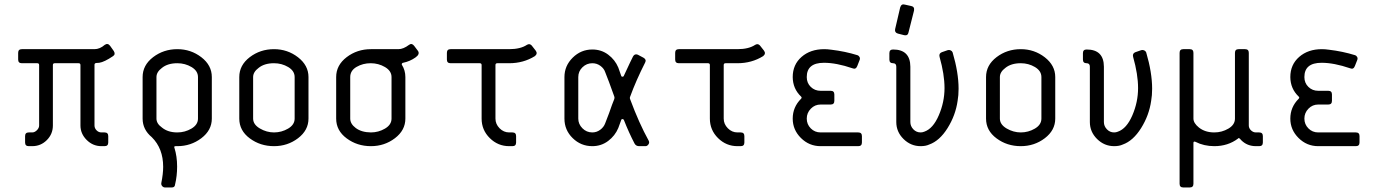

<svg xmlns="http://www.w3.org/2000/svg" viewBox="-20 -660 6221 867"><path d="M406.7 -367.2V-93.3Q406.7 -81.1 416 -71.5Q425.3 -62 438 -62H452.1Q468.8 -62 468.8 -45.4V-16.6Q468.8 0 452.1 0H438Q399.4 0 371.3 -28.1Q343.3 -56.2 343.3 -93.3V-366.2Q343.3 -374.5 335 -374.5H227.1Q218.8 -374.5 218.8 -366.2V-93.3Q218.8 -54.7 191.4 -27.3Q164.1 0 125.5 0H109.9Q93.3 0 93.3 -16.6V-45.4Q93.3 -62 109.9 -62H125.5Q136.7 -62 146.7 -72Q156.7 -82 156.7 -93.3V-366.2Q156.7 -374.5 148.4 -374.5H78.6Q62 -374.5 62 -391.1V-421.4Q62 -438 78.6 -438H406.7Q430.7 -438 453.1 -457.5Q466.8 -466.8 477.1 -453.1L493.7 -429.7Q502.9 -415 490.7 -406.7Q451.2 -379.9 428.2 -376.5Q421.9 -375.5 414.1 -375.5Q406.7 -374.5 406.7 -367.2Z M780.8 0H773.4Q764.2 0 767.6 7.3Q779.8 45.9 779.8 92.3Q779.8 134.8 770.5 173.3Q769.5 187 754.9 186.5H725.1Q717.8 186.5 712.4 180.4Q707 174.3 708.5 166Q716.8 124.5 716.8 93.3Q716.8 10.3 665.5 -40.5Q624 -74.7 624 -124.5V-312Q624 -365.7 671.4 -401.9Q718.8 -438 780.8 -438Q841.8 -438 889.2 -401.6Q936.5 -365.2 936.5 -312V-124.5Q936.5 -71.8 889.2 -35.9Q841.8 0 780.8 0ZM780.8 -62Q814.9 -62 844.5 -79.3Q874 -96.7 874 -124.5V-312Q874 -339.8 845 -357.2Q815.9 -374.5 780.8 -374.5Q737.3 -374.5 711.4 -353.5Q686.5 -335 686.5 -312V-124.5Q686.5 -101.6 711.4 -84Q738.3 -62 780.8 -62Z M1310.5 -124.5V-312Q1310.5 -339.8 1281.5 -357.2Q1252.4 -374.5 1217.3 -374.5Q1173.8 -374.5 1147.9 -353.5Q1123 -335 1123 -312V-124.5Q1123 -97.7 1153.6 -79.8Q1184.1 -62 1217.3 -62Q1251.5 -62 1281 -79.3Q1310.5 -96.7 1310.5 -124.5ZM1373 -312V-124.5Q1373 -71.8 1325.9 -35.9Q1278.8 0 1217.3 0Q1155.3 0 1107.9 -35.2Q1060.5 -70.3 1060.5 -124.5V-312Q1060.5 -365.7 1107.9 -401.9Q1155.3 -438 1217.3 -438Q1278.3 -438 1325.7 -401.4Q1373 -364.7 1373 -312Z M1748 -124.5V-312Q1748 -339.8 1718.5 -357.2Q1689 -374.5 1653.8 -374.5Q1618.7 -374.5 1590.1 -357.9Q1561.5 -341.3 1561.5 -312V-124.5Q1561.5 -100.6 1586.4 -82Q1612.3 -62.5 1654.8 -62Q1689 -62 1718.5 -79.3Q1748 -96.7 1748 -124.5ZM1810.5 -312V-124.5Q1810.5 -71.8 1763.4 -35.9Q1716.3 0 1654.8 0Q1592.8 0 1545.4 -35.2Q1498 -70.3 1498 -124.5V-312Q1498 -365.7 1545.4 -401.9Q1592.8 -438 1654.8 -438H1779.3Q1801.3 -438 1827.1 -457.5Q1839.4 -466.8 1850.1 -453.1L1867.7 -429.7Q1877 -415 1856 -400.4Q1831.1 -382.8 1800.3 -376.5Q1797.4 -376.5 1795.2 -373.3Q1793 -370.1 1794.9 -367.2Q1810.5 -342.3 1810.5 -312Z M2310.5 -45.4V-16.6Q2310.5 0 2293.9 0H2279.3Q2228.5 0 2191.7 -36.4Q2154.8 -72.8 2154.8 -124.5V-366.2Q2154.8 -374.5 2146.5 -374.5H2014.6Q1998 -374.5 1998 -391.1V-421.4Q1998 -438 2014.6 -438H2279.3Q2330.1 -438 2359.4 -457.5Q2371.6 -464.8 2380.9 -454.6L2398.9 -431.6Q2409.2 -418 2395.5 -406.7Q2343.8 -374.5 2279.3 -374.5H2225.6Q2217.3 -374.5 2217.3 -366.2V-124.5Q2217.3 -99.6 2235.8 -80.8Q2254.4 -62 2279.3 -62H2293.9Q2310.5 -62 2310.5 -45.4Z M2528.8 -124.5V-312Q2528.8 -362.8 2566.2 -399.7Q2603.5 -436.5 2654.8 -436.5Q2695.3 -436.5 2726.3 -413.3Q2757.3 -390.1 2772 -355L2785.2 -317.4Q2786.1 -313.5 2791.5 -313.5Q2795.4 -313.5 2796.9 -317.4Q2832 -393.1 2838.4 -404.8Q2845.7 -418.5 2859.9 -413.1L2885.7 -399.4Q2900.4 -391.1 2893.1 -377.4Q2852.5 -297.4 2825.7 -224.1Q2822.8 -217.8 2825.7 -211.4Q2865.2 -104.5 2909.7 -23.9Q2913.6 -15.6 2908 -7.8Q2902.3 0 2895 0H2866.2Q2851.6 0 2845.2 -12.2Q2819.3 -62 2796.9 -119.1Q2794.9 -122.1 2790.5 -122.3Q2786.1 -122.6 2785.2 -118.2L2772 -82Q2757.3 -46.9 2726.1 -23.4Q2694.8 0 2654.8 0Q2603 0 2565.9 -36.4Q2528.8 -72.8 2528.8 -124.5ZM2591.3 -312V-124.5Q2591.3 -99.6 2609.9 -80.8Q2628.4 -62 2654.8 -62Q2674.3 -62 2690.4 -74Q2706.5 -85.9 2712.9 -103.5L2730.5 -149.4Q2745.1 -191.9 2753.9 -212.9Q2755.9 -219.2 2753.9 -224.1Q2744.6 -248 2730.5 -288.6L2712.9 -334Q2707.5 -350.6 2691.4 -362.5Q2675.3 -374.5 2654.8 -374.5Q2628.9 -374.5 2610.1 -356.2Q2591.3 -337.9 2591.3 -312Z M3341.3 -45.4V-16.6Q3341.3 0 3324.7 0H3310.1Q3259.3 0 3222.4 -36.4Q3185.5 -72.8 3185.5 -124.5V-366.2Q3185.5 -374.5 3177.2 -374.5H3045.4Q3028.8 -374.5 3028.8 -391.1V-421.4Q3028.8 -438 3045.4 -438H3310.1Q3360.8 -438 3390.1 -457.5Q3402.3 -464.8 3411.6 -454.6L3429.7 -431.6Q3439.9 -418 3426.3 -406.7Q3374.5 -374.5 3310.1 -374.5H3256.3Q3248 -374.5 3248 -366.2V-124.5Q3248 -99.6 3266.6 -80.8Q3285.2 -62 3310.1 -62H3324.7Q3341.3 -62 3341.3 -45.4Z M3872.1 -45.4V-16.6Q3872.1 0 3855.5 0H3685.5Q3633.8 0 3596.7 -36.9Q3559.6 -73.7 3559.6 -124.5Q3559.6 -176.3 3597.2 -213.9Q3602.5 -219.2 3597.2 -224.1Q3560.1 -259.3 3559.6 -312Q3559.6 -368.2 3599.6 -403.1Q3639.6 -438 3702.1 -438Q3715.8 -438 3733.9 -435.5Q3795.9 -428.2 3852.5 -410.6Q3857.9 -408.7 3861.3 -402.6Q3864.7 -396.5 3861.8 -389.2L3851.1 -361.8Q3844.7 -345.2 3829.6 -351.6Q3756.8 -376.5 3700.7 -376.5Q3623 -376.5 3623 -312Q3623 -285.2 3641.1 -267.6Q3659.2 -250 3685.5 -250H3731Q3747.6 -250 3747.6 -233.4V-204.6Q3747.6 -188 3731 -188H3685.5Q3659.7 -188 3641.4 -169.2Q3623 -150.4 3623 -124.5Q3623 -98.6 3641.1 -80.3Q3659.2 -62 3685.5 -62H3855.5Q3872.1 -62 3872.1 -45.4Z M4022 -528.3 4044.9 -626.5Q4050.3 -644 4065.9 -639.2L4094.7 -632.8Q4110.4 -629.9 4107.4 -612.3L4082.5 -513.7Q4079.6 -498 4063.5 -501L4034.7 -508.3Q4019 -512.7 4022 -528.3ZM4012.7 -436.5Q4090.3 -436.5 4090.8 -358.9V-108.9Q4090.8 -90.3 4104.2 -76.2Q4117.7 -62 4137.2 -62Q4145.5 -62 4153.8 -65.4Q4193.4 -79.1 4219.2 -139.2Q4245.1 -199.2 4245.1 -262.2Q4245.1 -324.2 4222.7 -403.3Q4218.8 -418.9 4232.9 -424.3L4259.8 -433.6Q4266.1 -435.5 4272.7 -432.6Q4279.3 -429.7 4281.7 -423.3Q4308.6 -332 4308.6 -259.3Q4308.6 -229 4304.2 -204.6Q4294.9 -139.2 4258.8 -81.5Q4222.7 -23.9 4175.8 -7.3Q4160.2 0 4137.2 0Q4092.8 0 4060.1 -32.2Q4027.3 -64.5 4027.3 -108.9V-358.9Q4027.3 -374.5 4012.7 -374.5Q3996.1 -374.5 3996.1 -391.1V-419.9Q3996.1 -436.5 4012.7 -436.5Z M4682.6 -124.5V-312Q4682.6 -339.8 4653.6 -357.2Q4624.5 -374.5 4589.4 -374.5Q4545.9 -374.5 4520 -353.5Q4495.1 -335 4495.1 -312V-124.5Q4495.1 -97.7 4525.6 -79.8Q4556.2 -62 4589.4 -62Q4623.5 -62 4653.1 -79.3Q4682.6 -96.7 4682.6 -124.5ZM4745.1 -312V-124.5Q4745.1 -71.8 4698 -35.9Q4650.9 0 4589.4 0Q4527.3 0 4480 -35.2Q4432.6 -70.3 4432.6 -124.5V-312Q4432.6 -365.7 4480 -401.9Q4527.3 -438 4589.4 -438Q4650.4 -438 4697.8 -401.4Q4745.1 -364.7 4745.1 -312Z M4886.7 -436.5Q4964.4 -436.5 4964.8 -358.9V-108.9Q4964.8 -90.3 4978.3 -76.2Q4991.7 -62 5011.2 -62Q5019.5 -62 5027.8 -65.4Q5067.4 -79.1 5093.3 -139.2Q5119.1 -199.2 5119.1 -262.2Q5119.1 -324.2 5096.7 -403.3Q5092.8 -418.9 5106.9 -424.3L5133.8 -433.6Q5140.1 -435.5 5146.7 -432.6Q5153.3 -429.7 5155.8 -423.3Q5182.6 -332 5182.6 -259.3Q5182.6 -229 5178.2 -204.6Q5168.9 -139.2 5132.8 -81.5Q5096.7 -23.9 5049.8 -7.3Q5034.2 0 5011.2 0Q4966.8 0 4934.1 -32.2Q4901.4 -64.5 4901.4 -108.9V-358.9Q4901.4 -374.5 4886.7 -374.5Q4870.1 -374.5 4870.1 -391.1V-419.9Q4870.1 -436.5 4886.7 -436.5Z M5682.6 -45.4V-16.6Q5682.6 0 5666 0H5651.4Q5611.8 0 5585 -26.9Q5584 -27.8 5581.8 -30.5Q5579.6 -33.2 5578.6 -34.2Q5577.6 -35.2 5574.5 -36.1Q5571.3 -37.1 5570.3 -34.2Q5524.9 0 5463.4 0Q5416.5 0 5378.4 -19.5Q5369.1 -23.4 5369.1 -14.6V169.9Q5369.1 186.5 5352.5 186.5H5323.2Q5306.6 186.5 5306.6 169.9V-421.4Q5306.6 -438 5323.2 -438H5352.5Q5369.1 -438 5369.1 -421.4V-124.5Q5369.1 -104 5394 -84Q5421.9 -62 5463.4 -62Q5497.6 -62 5527.1 -79.3Q5556.6 -96.7 5556.6 -124.5V-421.4Q5556.6 -438 5573.2 -438H5602.5Q5619.1 -438 5619.1 -421.4V-93.3Q5619.1 -81.1 5628.9 -71.5Q5638.7 -62 5651.4 -62H5666Q5682.6 -62 5682.6 -45.4Z M6119.1 -45.4V-16.6Q6119.1 0 6102.5 0H5932.6Q5880.9 0 5843.8 -36.9Q5806.6 -73.7 5806.6 -124.5Q5806.6 -176.3 5844.2 -213.9Q5849.6 -219.2 5844.2 -224.1Q5807.1 -259.3 5806.6 -312Q5806.6 -368.2 5846.7 -403.1Q5886.7 -438 5949.2 -438Q5962.9 -438 5981 -435.5Q6043 -428.2 6099.6 -410.6Q6105 -408.7 6108.4 -402.6Q6111.8 -396.5 6108.9 -389.2L6098.1 -361.8Q6091.8 -345.2 6076.7 -351.6Q6003.9 -376.5 5947.8 -376.5Q5870.1 -376.5 5870.1 -312Q5870.1 -285.2 5888.2 -267.6Q5906.2 -250 5932.6 -250H5978Q5994.6 -250 5994.6 -233.4V-204.6Q5994.6 -188 5978 -188H5932.6Q5906.7 -188 5888.4 -169.2Q5870.1 -150.4 5870.1 -124.5Q5870.1 -98.6 5888.2 -80.3Q5906.2 -62 5932.6 -62H6102.5Q6119.1 -62 6119.1 -45.4Z"/></svg>

Font: GOSTRUS
Style: type_B
Weight: 400
Designer: Юрий и Татьяна Кривогуз
Version: Version 02.00